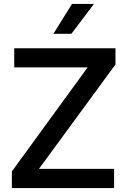

<svg xmlns="http://www.w3.org/2000/svg" viewBox="-20 -951 644 971"><path d="M40 0V-84L423 -610H52V-707H564V-625L177 -97H557V0ZM250 -780 344 -931H455L341 -780Z"/></svg>

Font: Onest Medium
Style: Regular
Weight: 500
Designer: Dmitri Voloshin, Andrey Kudryavtsev
Foundry: Dmitri Voloshin, Andrey Kudryavtsev
Version: Version 1.000;gftools[0.9.33]